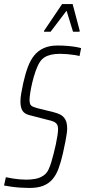

<svg xmlns="http://www.w3.org/2000/svg" viewBox="-32 -921 421 949"><path d="M113 8Q93 8 70 6.5Q47 5 25.5 2Q4 -1 -12 -4L-3 -45Q12 -42 30 -39Q48 -36 66.5 -34.5Q85 -33 98 -33Q121 -33 143 -37Q165 -41 184 -54Q203 -67 212 -93Q216 -101 221.5 -119.5Q227 -138 233 -161Q239 -184 244 -207.5Q249 -231 252 -251Q255 -271 255 -282Q255 -298 249.5 -306.5Q244 -315 232.5 -320Q221 -325 202 -329L113 -352Q89 -358 79 -374Q69 -390 69 -420Q69 -437 73 -460Q77 -483 83 -511Q93 -556 106 -590.5Q119 -625 138 -648Q157 -671 185 -683.5Q213 -696 253 -696Q279 -696 302 -694Q325 -692 342.5 -689Q360 -686 369 -683L361 -644Q351 -647 334 -649.5Q317 -652 299 -653.5Q281 -655 265 -655Q239 -655 220 -650.5Q201 -646 188 -637.5Q175 -629 166 -616Q154 -598 144.5 -571Q135 -544 128 -515Q121 -486 117.5 -462.5Q114 -439 114 -428Q114 -406 122.5 -399Q131 -392 150 -387L231 -367Q252 -362 267 -354Q282 -346 291 -330Q300 -314 300 -285Q300 -276 298 -261Q296 -246 291.5 -222.5Q287 -199 279 -163Q269 -119 257 -87Q245 -55 226.5 -34Q208 -13 181 -2.5Q154 8 113 8ZM185 -764 186 -769 275 -901H327L362 -769L361 -764H329L297 -868L218 -764Z"/></svg>

Font: Saira ExtraCondensed ExtraLight
Style: Italic
Weight: 250
Width: 2
Italic angle: -12°
Designer: Hector Gatti with collaboration of the Omnibus-Type team
Foundry: Omnibus-Type
Version: Version 1.101